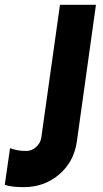

<svg xmlns="http://www.w3.org/2000/svg" viewBox="-37 -770 430 800"><path d="M62 9.8Q10.3 9.8 -17.1 0L4.9 -152.8Q35.6 -140.6 73.2 -141.1Q95.2 -141.1 113 -157Q130.9 -172.9 134.8 -194.8L212.9 -750H362.8L283.2 -180.2Q271 -95.2 209 -42.7Q147 9.8 62 9.8Z"/></svg>

Font: Oakes Grotesk
Style: Bold Italic
Weight: 700
Designer: Samuel Oakes
Foundry: Samuel Oakes
Version: Version 1.0 | wf-rip DC20170320